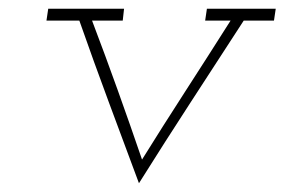

<svg xmlns="http://www.w3.org/2000/svg" viewBox="-20 -395 649 438"><path d="M90 -375 86 -348H161Q194 -254 228 -162.5Q262 -71 297 23Q356 -71 415.5 -162.5Q475 -254 536 -348H605L609 -375H452L448 -348H506Q454 -266 402 -185.5Q350 -105 304 -31Q277 -110 248.5 -189.5Q220 -269 190 -348H260L263 -375Z"/></svg>

Font: Josefin Slab Thin Light
Style: Italic
Weight: 300
Italic angle: -12°
Version: Version 2.000